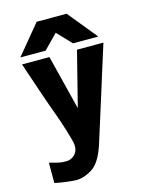

<svg xmlns="http://www.w3.org/2000/svg" viewBox="-139 -858 879 1137"><g transform="rotate(-15 300.0 -289.0)"><path d="M155.5 72Q173.5 72 191 62.8Q208.5 53.5 219 35Q229.5 16.5 227.5 -10Q226 -31 204 -101.8Q182 -172.5 163.5 -222Q148.5 -261.5 109 -376.8Q69.5 -492 50.5 -550H218.5L302.5 -214.5L387.5 -550H549.5Q535 -506 499 -390Q479.5 -326.5 467.5 -289Q452 -242 411 -109.5Q396 -62.5 384 -24.2Q372 14 364.5 37Q331.5 133 281.5 164Q231.5 195 184.5 195Q166 195 126 190Q86 185 53.5 178V53Q93.5 64.5 112 68.2Q130.5 72 155.5 72ZM199.5 -771.5H383.5L529.5 -592.5H374.5L291.5 -679.5L206.5 -592.5H51.5Z"/></g></svg>

Font: JuliaMono Black
Style: Regular
Weight: 900
Monospace: yes
Designer: cormullion
Foundry: corm
Version: Version 0.054; ttfautohint (v1.8.4)